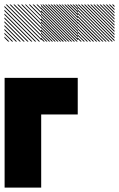

<svg xmlns="http://www.w3.org/2000/svg" viewBox="-21 -855 542 875"><path d="M500.8 -822.5 489.2 -834.2H495L500.8 -828.3ZM500.8 -808.3 475 -834.2H480.8L500.8 -814.2ZM500.8 -794.2 460.8 -834.2H466.7L500.8 -800ZM500.8 -780 446.7 -834.2H452.5L500.8 -785.8ZM500.8 -765.8 432.5 -834.2H438.3L500.8 -771.7ZM500.8 -751.7 418.3 -834.2H424.2L500.8 -757.5ZM500.8 -737.5 404.2 -834.2H410L500.8 -743.3ZM500.8 -723.3 390 -834.2H395.8L500.8 -729.2ZM500.8 -709.2 375.8 -834.2H381.7L500.8 -715ZM500.8 -695 361.7 -834.2H367.5L500.8 -700.8ZM500.8 -680.8 347.5 -834.2H353.3L500.8 -686.7ZM500.8 -666.7 333.3 -834.2H339.2L500.8 -672.5ZM487.5 -665.8 332.5 -820.8V-826.7L493.3 -665.8ZM473.3 -665.8 332.5 -806.7V-812.5L479.2 -665.8ZM459.2 -665.8 332.5 -792.5V-798.3L465 -665.8ZM445 -665.8 332.5 -778.3V-784.2L450.8 -665.8ZM430 -665.8 332.5 -763.3V-770L436.7 -665.8ZM416.7 -665.8 332.5 -750V-755.8L422.5 -665.8ZM402.5 -665.8 332.5 -735.8V-741.7L408.3 -665.8ZM388.3 -665.8 332.5 -721.7V-727.5L394.2 -665.8ZM374.2 -665.8 332.5 -707.5V-713.3L380 -665.8ZM360 -665.8 332.5 -693.3V-699.2L365.8 -665.8ZM345.8 -665.8 332.5 -679.2V-685L351.7 -665.8ZM334.2 -821.7 321.7 -834.2H327.5L334.2 -827.5ZM334.2 -809.2 309.2 -834.2H315L334.2 -815ZM334.2 -796.7 296.7 -834.2H302.5L334.2 -802.5ZM334.2 -784.2 284.2 -834.2H290L334.2 -790ZM334.2 -771.7 271.7 -834.2H277.5L334.2 -777.5ZM334.2 -759.2 259.2 -834.2H264.2L334.2 -764.2ZM334.2 -746.7 246.7 -834.2H252.5L334.2 -752.5ZM334.2 -734.2 234.2 -834.2H240L334.2 -740ZM334.2 -721.7 221.7 -834.2H227.5L334.2 -727.5ZM334.2 -709.2 209.2 -834.2H215L334.2 -715ZM334.2 -696.7 196.7 -834.2H202.5L334.2 -702.5ZM334.2 -684.2 184.2 -834.2H190L334.2 -690ZM334.2 -671.7 171.7 -834.2H177.5L334.2 -677.5ZM327.5 -665.8 165.8 -827.5V-833.3L333.3 -665.8ZM315 -665.8 165.8 -815V-820.8L320.8 -665.8ZM302.5 -665.8 165.8 -802.5V-808.3L308.3 -665.8ZM290 -665.8 165.8 -790V-795.8L295.8 -665.8ZM277.5 -665.8 165.8 -777.5V-783.3L283.3 -665.8ZM264.2 -665.8 165.8 -764.2V-770.8L270.8 -665.8ZM252.5 -665.8 165.8 -752.5V-758.3L258.3 -665.8ZM240 -665.8 165.8 -740V-745.8L245.8 -665.8ZM227.5 -665.8 165.8 -727.5V-733.3L233.3 -665.8ZM215 -665.8 165.8 -715V-720.8L220.8 -665.8ZM202.5 -665.8 165.8 -702.5V-708.3L208.3 -665.8ZM190 -665.8 165.8 -690V-695.8L195.8 -665.8ZM177.5 -665.8 165.8 -677.5V-683.3L183.3 -665.8ZM167.5 -829.2 162.5 -834.2H167.5ZM167.5 -811.7 145 -834.2H150.8L167.5 -817.5ZM167.5 -794.2 127.5 -834.2H133.3L167.5 -800ZM167.5 -776.7 110 -834.2H115.8L167.5 -782.5ZM167.5 -759.2 92.5 -834.2H97.5L167.5 -764.2ZM167.5 -741.7 75 -834.2H80.8L167.5 -747.5ZM167.5 -724.2 57.5 -834.2H63.3L167.5 -730ZM167.5 -706.7 40 -834.2H45.8L167.5 -712.5ZM167.5 -689.2 22.5 -834.2H28.3L167.5 -695ZM167.5 -671.7 5 -834.2H10.8L167.5 -677.5ZM155.8 -665.8 -0.8 -822.5V-828.3L161.7 -665.8ZM138.3 -665.8 -0.8 -805V-810.8L144.2 -665.8ZM120.8 -665.8 -0.8 -787.5V-793.3L126.7 -665.8ZM103.3 -665.8 -0.8 -770V-775.8L109.2 -665.8ZM85.8 -665.8 -0.8 -752.5V-758.3L91.7 -665.8ZM68.3 -665.8 -0.8 -735V-740.8L74.2 -665.8ZM50.8 -665.8 -0.8 -717.5V-723.3L56.7 -665.8ZM33.3 -665.8 -0.8 -700V-705.8L39.2 -665.8ZM15.8 -665.8 -0.8 -682.5V-688.3L21.7 -665.8ZM167.5 -834.2H168.3L167.5 -835ZM0 -166.7H166.7V0H0ZM0 -333.3H166.7V0H0ZM166.7 -500H333.3V-333.3H166.7ZM0 -500H333.3V-333.3H0ZM0 -500H166.7V-166.7H0Z"/></svg>

Font: 0xA000-Pixelated
Style: Pixelated
Weight: 400
Version: Version 0.1